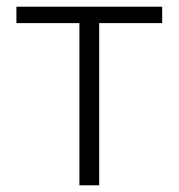

<svg xmlns="http://www.w3.org/2000/svg" viewBox="-20 -553 533 573"><path d="M29 -533H464V-484H276V0H217V-484H29Z"/></svg>

Font: Kinto Sans Light
Style: Regular
Weight: 300
Designer: Authors: Ryoko NISHIZUKA  (kana & ideographs); Paul D. Hunt (Latin, Greek & Cyrillic); Wenlong ZHANG  (bopomofo); Sandol
Foundry: Adobe Systems Incorporated, ookami Inc.
Version: Version 0.001